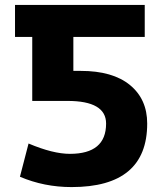

<svg xmlns="http://www.w3.org/2000/svg" viewBox="-20 -750 659 780"><path d="M411 -248Q411 -340 254 -340H111V-600H41V-730H568V-600H278V-462H308Q438 -462 508 -404.5Q578 -347 578 -248Q578 10 271 10Q159 10 61 -32L96 -167Q195 -125 264 -125Q411 -125 411 -248Z"/></svg>

Font: Mplus 1p ExtraBold
Style: Regular
Weight: 800
Version: Version 1.061